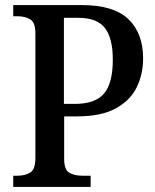

<svg xmlns="http://www.w3.org/2000/svg" viewBox="-20 -734 610 754"><path d="M32 0V-44H49Q79 -44 99 -56.5Q119 -69 119 -115V-603Q119 -646 98.5 -658Q78 -670 51 -670H32V-714H303Q426 -714 484 -659Q542 -604 542 -504Q542 -443 517 -391.5Q492 -340 435 -308.5Q378 -277 283 -277H232V-110Q232 -67 252.5 -55.5Q273 -44 302 -44H336V0ZM274 -326Q353 -326 388 -366Q423 -406 423 -500Q423 -584 392 -624Q361 -664 288 -664H231V-326Z"/></svg>

Font: Noto Serif Sinhala SemiCondensed Medium
Style: Regular
Weight: 500
Width: 4
Designer: Jelle Bosma - Monotype Design Team
Foundry: Monotype Imaging Inc.
Version: Version 2.007; ttfautohint (v1.8.4.7-5d5b)